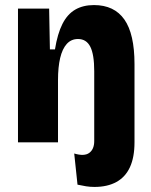

<svg xmlns="http://www.w3.org/2000/svg" viewBox="-20 -562 596 758"><path d="M353 176Q336 176 320 173.5Q304 171 286 167L273 44Q313 56 332.5 41.5Q352 27 352 -5V-25H511V0Q511 59 493 98Q475 137 439.5 156.5Q404 176 353 176ZM51 0V-323V-528H174L177 -367H197Q207 -429 226.5 -467.5Q246 -506 277 -524Q308 -542 351 -542Q431 -542 471 -485Q511 -428 511 -309V0H352V-281Q352 -347 336.5 -377.5Q321 -408 288 -408Q261 -408 243.5 -388.5Q226 -369 217.5 -333Q209 -297 209 -246V0Z"/></svg>

Font: Bricolage Grotesque 24pt SemiCondensed ExtraBold
Style: Regular
Weight: 800
Width: 4
Designer: Mathieu Triay
Foundry: Atelier Triay
Version: Version 1.001;gftools[0.9.33.dev8+g029e19f]